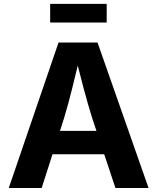

<svg xmlns="http://www.w3.org/2000/svg" viewBox="-20 -940 787 960"><path d="M23.8 0 272.7 -727.5H467.6L722.8 0H557.1L440.5 -351Q419.3 -418.9 397.7 -499.9Q376.1 -580.8 352.2 -676.2H384.5Q361.3 -580.3 341.1 -499Q320.9 -417.6 300.8 -351L188.4 0ZM179.3 -168.8V-285.8H567.3V-168.8ZM513.5 -920.5V-827.4H230.8V-920.5Z"/></svg>

Font: Atlassian Sans
Style: Regular
Weight: 400
Designer: Rasmus Andersson
Foundry: Modifications by Atlassian Pty Ltd, manufactured by rsms
Version: Version 4.001;git-9221beed3